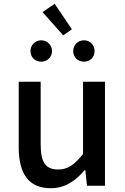

<svg xmlns="http://www.w3.org/2000/svg" viewBox="-20 -982 660 1015"><path d="M248 13C324 13 378 -25 428 -83H431L440 0H535V-550H419V-168C373 -110 338 -86 287 -86C222 -86 195 -123 195 -218V-550H79V-204C79 -64 131 13 248 13ZM141 -712C141 -680 165 -656 198 -656C230 -656 255 -680 255 -712C255 -743 230 -769 198 -769C165 -769 141 -743 141 -712ZM424 -656C457 -656 480 -680 480 -712C480 -743 457 -769 424 -769C391 -769 367 -743 367 -712C367 -680 391 -656 424 -656ZM205 -918 314 -795 360 -827 269 -962Z"/></svg>

Font: Kinto Sans Med
Style: Regular
Weight: 500
Designer: Authors: Ryoko NISHIZUKA  (kana & ideographs); Paul D. Hunt (Latin, Greek & Cyrillic); Wenlong ZHANG  (bopomofo); Sandol
Foundry: Adobe Systems Incorporated, ookami Inc.
Version: Version 0.001